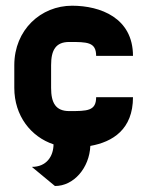

<svg xmlns="http://www.w3.org/2000/svg" viewBox="-20 -508 508 662"><path d="M218.8 -125C171.9 -125 156.2 -153.3 156.2 -205.1V-283.2C156.2 -335 171.9 -363.3 218.8 -363.3C280.3 -363.3 311.5 -363.3 311.5 -315.4H438.5C438.5 -446.3 326.2 -488.3 228.5 -488.3C121.1 -488.3 29.3 -405.3 29.3 -283.2V-205.1C29.3 -108.4 86.9 -36.1 164.6 -10.3C164.1 30.8 140.6 67.4 89.8 67.4L169.4 133.3C233.9 133.8 288.1 71.3 291.5 -4.9C368.7 -18.6 438.5 -62 438.5 -172.9H311.5C311.5 -125 280.3 -125 218.8 -125Z"/></svg>

Font: Saman Dere
Style: Regular
Weight: 400
Designer: Tuna Ça_lar Gümü_
Foundry: Tuna Ça_lar Gümü_
Version: Version 1.001;hotconv 1.0.109;makeotfexe 2.5.65596